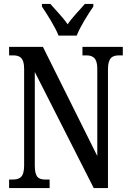

<svg xmlns="http://www.w3.org/2000/svg" viewBox="-20 -951 658 971"><path d="M276 -771H368C385 -816 426 -880 452 -918V-931H409C382 -899 346 -864 322 -828C298 -864 262 -899 235 -931H192V-918C217 -880 259 -816 276 -771ZM26 0H231V-43H212C176 -43 156 -52 156 -114V-587L454 0H526V-600C526 -659 548 -671 583 -671H601V-714H397V-671H415C448 -671 472 -660 472 -604V-162L197 -714H26V-671H45C77 -671 102 -662 102 -604V-114C102 -52 78 -43 41 -43H26Z"/></svg>

Font: Noto Serif Tamil ExtraCondensed Medium
Style: Italic
Weight: 500
Width: 2
Italic angle: -12°
Designer: Indian Type Foundry, Tom Grace, and the Monotype Design Team
Foundry: Monotype Imaging Inc.
Version: Version 2.003